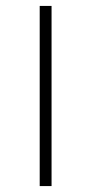

<svg xmlns="http://www.w3.org/2000/svg" viewBox="-20 -628 298 648"><path d="M114 0V-608H154V0Z"/></svg>

Font: Roundo Light
Style: Regular
Weight: 300
Designer: Namrata Goyal (Gurmukhi), Shiva Nallaperumal (Latin)
Foundry: Indian Type Foundry
Version: Version 1.000;PS 1.0;hotconv 1.0.88;makeotf.lib2.5.647800